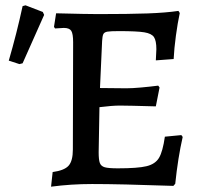

<svg xmlns="http://www.w3.org/2000/svg" viewBox="-20 -692 756 722"><path d="M667 -177Q649 -98 639 -1L632 7Q431 0 326 0Q247 0 172 10L178 -45Q222 -51 238 -69Q254 -87 254 -130L255 -533Q255 -565 248 -576Q241 -587 220 -587L187 -585L183 -591L191 -642Q308 -639 349 -639Q465 -639 534.5 -641.5Q604 -644 651 -651L656 -643Q648 -606 641.5 -558Q635 -510 633 -470L566 -465L568 -507Q568 -539 559 -552.5Q550 -566 522.5 -570.5Q495 -575 427 -575Q396 -575 384 -573Q372 -571 368.5 -563.5Q365 -556 364 -538L356 -361L455 -360Q477 -360 510.5 -363Q544 -366 575 -370L580 -363L566 -292Q461 -295 431 -295Q402 -295 354 -289L351 -119Q351 -91 355.5 -79Q360 -67 374 -63Q388 -59 423 -59Q498 -59 531 -67Q564 -75 578 -98.5Q592 -122 600 -178L662 -184ZM13 -464Q43 -567 65 -669L76 -672L141 -647L146 -636L65 -454L53 -451Z"/></svg>

Font: Alegreya Medium
Style: Regular
Weight: 500
Designer: Juan Pablo del Peral
Foundry: Huerta Tipografica
Version: Version 2.007; ttfautohint (v1.6)